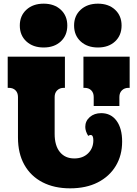

<svg xmlns="http://www.w3.org/2000/svg" viewBox="-20 -1009 749 1047"><path d="M334 -700V-530H328Q306 -530 292 -516.5Q278 -503 278 -480V-279Q278 -215 306.5 -180Q335 -145 385 -145Q432 -145 460.5 -173Q489 -201 489 -244Q489 -273 474 -273Q468 -273 461 -268Q445 -294 445 -317Q445 -349 469.5 -370.5Q494 -392 532 -392Q585 -392 615.5 -350.5Q646 -309 646 -237Q646 -162 611.5 -104.5Q577 -47 513.5 -14.5Q450 18 362 18Q276 18 212 -15Q148 -48 113 -110Q78 -172 78 -259V-480Q78 -503 64.5 -516.5Q51 -530 28 -530H22V-700ZM435 -700H687V-530H681Q659 -530 645 -516.5Q631 -503 631 -480V-431H491V-480Q491 -503 477.5 -516.5Q464 -530 441 -530H435ZM88 -870Q88 -923 124 -956Q160 -989 218 -989Q276 -989 311.5 -956Q347 -923 347 -870Q347 -816 311.5 -783Q276 -750 218 -750Q160 -750 124 -783Q88 -816 88 -870ZM384 -870Q384 -923 420 -956Q456 -989 514 -989Q572 -989 607.5 -956Q643 -923 643 -870Q643 -816 607.5 -783Q572 -750 514 -750Q456 -750 420 -783Q384 -816 384 -870Z"/></svg>

Font: Exile
Style: Regular
Weight: 400
Designer: Bartłomiej Rózga @rozgatype
Version: Version 1.000; ttfautohint (v1.8.4.7-5d5b)